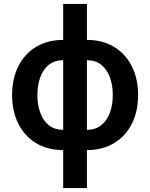

<svg xmlns="http://www.w3.org/2000/svg" viewBox="-20 -751 762 975"><path d="M300.8 11.2Q222.2 11.2 163.8 -23.9Q105.5 -59.1 73.5 -121.8Q41.5 -184.6 41.5 -268.1Q41.5 -352.1 73.5 -415.3Q105.5 -478.5 163.8 -513.4Q222.2 -548.3 300.8 -548.3H421.4Q500.5 -548.3 558.8 -513.2Q617.2 -478 649.2 -415Q681.2 -352.1 681.2 -268.1Q681.2 -184.6 649.2 -121.8Q617.2 -59.1 558.8 -23.9Q500.5 11.2 421.4 11.2ZM300.8 -91.8H421.4Q464.8 -91.8 494.1 -115.2Q523.4 -138.7 538.1 -178.5Q552.7 -218.3 552.7 -268.6Q552.7 -318.8 537.8 -358.9Q522.9 -398.9 493.9 -422.1Q464.8 -445.3 421.4 -445.3H300.8Q257.3 -445.3 228.3 -422.1Q199.2 -398.9 184.6 -358.9Q169.9 -318.8 169.9 -268.6Q169.9 -218.3 184.6 -178.2Q199.2 -138.2 228.3 -115Q257.3 -91.8 300.8 -91.8ZM300.8 204.1V-731H421.4V204.1Z"/></svg>

Font: Inter 17pt SemiBold
Style: Regular
Weight: 600
Version: Version 4.001;git-66647c0bb